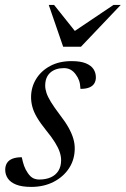

<svg xmlns="http://www.w3.org/2000/svg" viewBox="-28 -724 494 754"><path d="M57.5 -106.5Q61.5 -87.5 66.5 -73Q71.5 -58.5 81.5 -44Q92 -29 102.8 -24Q113.5 -19 126 -19Q152.5 -19 171.8 -27.8Q191 -36.5 201.5 -53.5Q212 -70.5 212 -95Q212 -110 206.5 -126.8Q201 -143.5 188.2 -164.2Q175.5 -185 152.5 -213Q130 -241 117 -263.2Q104 -285.5 99 -304.8Q94 -324 94 -342Q94 -381 113.5 -413.2Q133 -445.5 168.8 -464.8Q204.5 -484 253 -484Q288 -484 308.8 -475.5Q329.5 -467 339 -452.8Q348.5 -438.5 348.5 -420Q348.5 -406.5 342.2 -396.2Q336 -386 322.8 -380.5Q309.5 -375 288 -375Q287 -395 282.5 -407.8Q278 -420.5 268.5 -433Q259.5 -445 248.2 -450.8Q237 -456.5 223 -456.5Q189.5 -456.5 169.5 -438.8Q149.5 -421 149.5 -387.5Q149.5 -374.5 154.5 -359.2Q159.5 -344 172 -323.5Q184.5 -303 206.5 -274Q229 -245 241.8 -221.8Q254.5 -198.5 260 -179.2Q265.5 -160 265.5 -141.5Q265.5 -97.5 243.2 -63.5Q221 -29.5 182.5 -9.8Q144 10 94.5 10Q58 10 35.5 1Q13 -8 2.8 -23.2Q-7.5 -38.5 -7.5 -57Q-7.5 -73 -0.5 -84Q6.5 -95 21 -100.8Q35.5 -106.5 57.5 -106.5ZM446 -704.5 290 -540.5H220L163.5 -704.5H184.5L275.5 -590.5H248L417.5 -704.5Z"/></svg>

Font: Newsreader 48pt
Style: Italic
Weight: 400
Italic angle: -17°
Version: Version 1.003